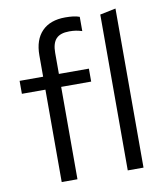

<svg xmlns="http://www.w3.org/2000/svg" viewBox="-83 -807 765 876"><g transform="rotate(-10 300.0 -368.5)"><path d="M132 0V-428H23V-488H132V-587Q132 -659 170 -698Q208 -737 278 -737Q298 -737 314.5 -735Q331 -733 344 -728V-662Q328 -667 315 -669Q302 -671 285 -671Q243 -671 224 -650.5Q205 -630 205 -586V-488H344V-428H205V0ZM438 0V-722L511 -737V0Z"/></g></svg>

Font: Red Hat Mono VF Light
Style: Regular
Weight: 300
Monospace: yes
Designer: Pentagram, MCKL
Foundry: Pentagram, MCKL
Version: Version 1.023